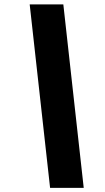

<svg xmlns="http://www.w3.org/2000/svg" viewBox="-20 -802 492 899"><path d="M119 -781.5H276.5L372 77.5H214.5Z"/></svg>

Font: Epilogue Black
Style: Italic
Weight: 900
Italic angle: -12°
Designer: Tyler Finck
Foundry: Etcetera Type Co
Version: Version 2.111